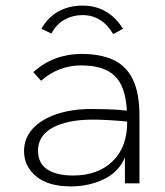

<svg xmlns="http://www.w3.org/2000/svg" viewBox="-20 -656 590 687"><path d="M234 11Q153 11 109.5 -25Q66 -61 66 -115Q66 -162 97.5 -196Q129 -230 183.5 -248Q238 -266 307 -266Q333 -266 367 -265Q401 -264 434 -260Q429 -349 389.5 -385.5Q350 -422 270 -422Q231 -422 195 -408.5Q159 -395 127 -367L99 -398Q172 -463 272 -463Q339 -463 385 -442Q431 -421 455 -372.5Q479 -324 479 -241V0H427V-93Q405 -40 351 -14.5Q297 11 234 11ZM116 -117Q116 -72 149 -50Q182 -28 241 -28Q331 -28 383.5 -79.5Q436 -131 435 -221Q406 -224 372.5 -226Q339 -228 313 -228Q222 -228 169 -199.5Q116 -171 116 -117ZM164 -536 128 -553Q152 -595 190 -615.5Q228 -636 275 -636Q368 -636 420 -553L385 -534Q345 -602 275 -602Q241 -602 211.5 -586Q182 -570 164 -536Z"/></svg>

Font: Inconsolata SemiExpanded Light
Style: Regular
Weight: 300
Width: 6
Monospace: yes
Designer: Raph Levien, Cyreal, Brenton Simpson
Foundry: Raph Levien, Cyreal, Google
Version: Version 3.001; ttfautohint (v1.8.2.53-6de2)